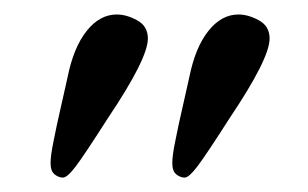

<svg xmlns="http://www.w3.org/2000/svg" viewBox="-20 -583 425 265"><path d="M309.1 -563Q322.8 -563 337.4 -554.9Q352.1 -546.9 352.1 -529.8Q352.1 -502 296.9 -419.9Q264.2 -368.7 252.4 -353.3Q240.7 -337.9 234.9 -337.9Q229 -337.9 223.4 -342.3Q217.8 -346.7 217.8 -357.9Q217.8 -363.3 218.8 -370.6Q219.7 -377.9 222.2 -389.6L226.6 -411.1Q229 -421.9 233.4 -441.4L241.2 -476.1Q249.5 -517.6 267.6 -540.3Q285.6 -563 309.1 -563ZM141.1 -563Q154.8 -563 169.4 -554.9Q184.1 -546.9 184.1 -529.8Q184.1 -502 128.9 -419.9Q96.2 -368.7 84.5 -353.3Q72.8 -337.9 66.9 -337.9Q61 -337.9 55.4 -342.3Q49.8 -346.7 49.8 -357.9Q49.8 -363.3 50.8 -370.6Q51.8 -377.9 54.2 -389.6L58.6 -411.1Q61 -421.9 65.4 -441.4L73.2 -476.1Q81.5 -517.6 99.6 -540.3Q117.7 -563 141.1 -563Z"/></svg>

Font: Linux Libertine G
Style: Semibold
Weight: 600
Designer: Philipp H. Poll
Foundry: Philipp H. Poll
Version: Version 5.1.1